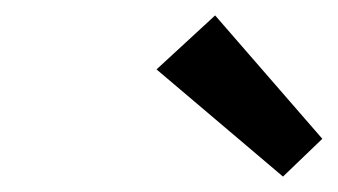

<svg xmlns="http://www.w3.org/2000/svg" viewBox="-20 -808 438 249"><path d="M347 -579 183 -718 259 -788 398 -628Z"/></svg>

Font: Ubuntu Sans SemiBold
Style: Italic
Weight: 600
Italic angle: -13.5°
Designer: Dalton Maag Ltd
Foundry: Dalton Maag Ltd
Version: Version 1.006